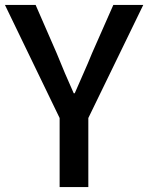

<svg xmlns="http://www.w3.org/2000/svg" viewBox="-23 -756 599 776"><path d="M218 -279V0H334V-279L556 -736H435L349 -541Q332 -499 314.5 -460Q297 -421 279 -379H275Q256 -421 239.5 -460Q223 -499 206 -541L121 -736H-3Z"/></svg>

Font: Alpha Sans Medium
Style: Regular
Weight: 500
Designer: [Spoqa Han Sans Neo] Dong-huui Kim  Younghwa Kang  Yujin Lee  [Noto Sans] Ryoko NISHIZUKA  (kana & ideographs); Paul D. 
Foundry: Spoqa (http://www.spoqa-han-sans.com)
Version: Version 1.100;hotconv 1.0.109;makeotfexe 2.5.65596